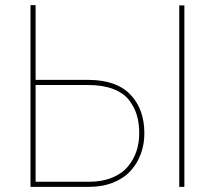

<svg xmlns="http://www.w3.org/2000/svg" viewBox="-20 -730 839 750"><path d="M99.1 0V-710H119.1V-418H324.2Q433.6 -418 488.8 -361.1Q543.9 -304.2 543.9 -209Q543.9 -167 530.5 -129.9Q517.1 -92.8 491 -63.5Q464.8 -34.2 422.6 -17.1Q380.4 0 327.1 0ZM680.2 0V-709H700.2V0ZM119.1 -20H327.1Q378.4 -20 417.5 -35.9Q456.5 -51.8 479.2 -79.1Q502 -106.4 512.9 -139.2Q523.9 -171.9 523.9 -209Q523.9 -248.5 514.4 -280.5Q504.9 -312.5 483.4 -339.8Q461.9 -367.2 421.4 -382.6Q380.9 -397.9 324.2 -397.9H119.1Z"/></svg>

Font: Rawline Thin
Style: Regular
Weight: 250
Designer: Matt McInerney, Pablo Impallari, Rodrigo Fuenzalida
Foundry: Matt McInerney, Pablo Impallari, Rodrigo Fuenzalida
Version: Version 4.020;PS 004.020;hotconv 1.0.88;makeotf.lib2.5.64775